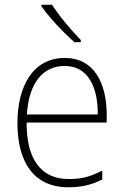

<svg xmlns="http://www.w3.org/2000/svg" viewBox="-20 -785 527 815"><path d="M201 -765H156V-758C188 -712 250 -646 296 -606H323V-615C283 -656 230 -718 201 -765ZM255 -539C121 -539 54 -421 54 -262C54 -99 122 10 270 10C327 10 370 -1 414 -23V-61C362 -34 325 -25 271 -25C154 -25 92 -110 93 -265H433V-297C433 -431 380 -539 255 -539ZM255 -505C352 -505 396 -418 395 -299H94C103 -435 163 -505 255 -505Z"/></svg>

Font: Noto Sans Lao SemiCondensed ExtraLight
Style: Regular
Weight: 200
Width: 4
Designer: Monotype Design Team
Foundry: Monotype Imaging Inc.
Version: Version 2.003